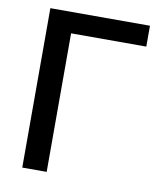

<svg xmlns="http://www.w3.org/2000/svg" viewBox="-82 -795 738 863"><g transform="rotate(10 287.0 -364.0)"><path d="M532.7 -727.5V-632.3H189.5V0H78.1V-727.5Z"/></g></svg>

Font: Inter 17pt Medium
Style: Regular
Weight: 500
Version: Version 4.001;git-66647c0bb